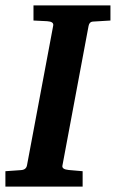

<svg xmlns="http://www.w3.org/2000/svg" viewBox="-38 -691 429 711"><path d="M371 -615 305 -611Q293 -610 290 -595L193 -77Q191 -64 216.5 -61.5Q242 -59 268 -57V0H-18V-57L39 -61Q59 -62 62 -79L159 -596Q162 -611 136.5 -612.5Q111 -614 86 -615V-671H371Z"/></svg>

Font: Apparatus SIL
Style: Bold Italic
Weight: 700
Italic angle: -11°
Version: Version 1.0